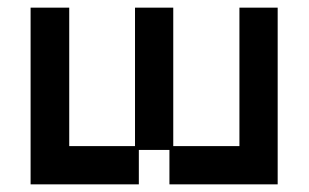

<svg xmlns="http://www.w3.org/2000/svg" viewBox="-20 -470 807 502"><path d="M60 12V-450H161V-88H333V-450H433V-88H606V-450H706V12H423V-78H343V12Z"/></svg>

Font: Pixelify Sans
Style: Regular
Weight: 400
Designer: Stefie Justprince
Foundry: Typecalism Foundryline
Version: Version 1.000;February 13, 2025;FontCreator 15.0.0.3015 64-b